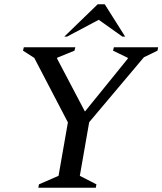

<svg xmlns="http://www.w3.org/2000/svg" viewBox="-20 -882 763 902"><path d="M160 0 163 -16 255 -56 299 -307 141 -610 88 -644 92 -660H334L330 -644L249 -611L248 -607L379 -358L580 -606L581 -610L511 -644L515 -660H723L720 -644L656 -613L399 -308L355 -56L433 -16L430 0ZM282 -710 439 -862H472L568 -710H555L444 -789L295 -710Z"/></svg>

Font: Spectral SC Medium
Style: Italic
Weight: 500
Italic angle: -10°
Designer: Jean-Baptiste Levee
Foundry: Production Type
Version: Version 2.001